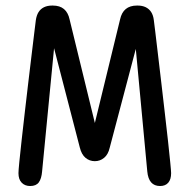

<svg xmlns="http://www.w3.org/2000/svg" viewBox="-20 -648 659 674"><path d="M86 5Q67.3 5 56.1 -6.7Q44.8 -18.3 44.8 -40.3Q44.8 -48.5 47.8 -79.2Q50.8 -109.8 55.9 -155.5Q61 -201.2 67.1 -254.1Q73.2 -307 79.5 -360Q85.8 -413 91.4 -459.2Q97 -505.3 100.8 -536.7Q104.5 -568 105.8 -577.2Q108.3 -594.3 115.4 -605.6Q122.5 -616.8 134.6 -622.7Q146.7 -628.5 163.2 -628.5H165.3Q190 -628.5 204.6 -616.2Q219.2 -603.8 224.3 -579.8L313 -216.3L401.5 -579.8Q406.8 -604.3 421.6 -616.4Q436.3 -628.5 460.8 -628.5H463Q479.5 -628.5 491.5 -622.7Q503.5 -616.8 510.8 -605.5Q518 -594.2 520 -577.2Q521.3 -568 525.1 -536.2Q528.8 -504.5 534.4 -458.1Q540 -411.7 546.2 -358.2Q552.3 -304.7 558.6 -251.3Q564.8 -198 569.8 -152.8Q574.7 -107.5 577.7 -77.3Q580.7 -47.2 580.7 -40.3Q580.7 -18.3 570.7 -6.7Q560.7 5 542 5Q501.7 5 497 -46.3L456.7 -476.3L365.2 -129.7Q359.7 -105.5 345.3 -93.8Q331 -82.2 313 -82.2Q294.5 -82.2 280.4 -93.8Q266.3 -105.5 260.3 -129.7L169.8 -478.7L127.8 -46.3Q125.7 -20.7 116.2 -7.8Q106.7 5 86 5Z"/></svg>

Font: Sono ExtraLight
Style: Regular
Weight: 200
Designer: Tyler Finck
Foundry: Tyler Finck
Version: Version 2.112